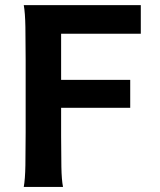

<svg xmlns="http://www.w3.org/2000/svg" viewBox="-20 -733 626 753"><path d="M219.7 -419.9H490.7V-310.1H219.7V-199.2Q219.7 -131.3 220.7 -79.1Q221.7 -26.9 227.1 0H73.2Q78.6 -29.3 79.6 -84.7Q80.6 -140.1 80.6 -212.4V-498Q80.6 -570.3 79.6 -627Q78.6 -683.6 73.2 -712.9H532.2V-600.6H219.7Z"/></svg>

Font: Andika
Style: Bold
Weight: 700
Designer: Victor Gaultney, Annie Olsen, Julie Remington, Don Collingsworth, Eric Hays, Becca Hirsbrunner
Foundry: SIL International
Version: Version 6.101